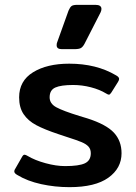

<svg xmlns="http://www.w3.org/2000/svg" viewBox="-20 -758 561 793"><path d="M214 -571Q214 -579 216 -583L263 -714Q269 -728 275.5 -733Q282 -738 300 -738H374Q399 -738 399 -721Q399 -714 395 -706L329 -577Q322 -564 314 -559.5Q306 -555 287 -555H235Q214 -555 214 -571ZM52 -35Q39 -42 39 -50Q39 -56 43 -61L71 -110Q76 -119 81 -119Q86 -119 94 -114Q124 -96 168 -84Q212 -72 249 -72Q306 -72 330.5 -83.5Q355 -95 355 -125Q355 -142 345.5 -152.5Q336 -163 317 -171Q298 -179 254 -193Q254 -193 221 -204Q164 -223 130 -241Q96 -259 77.5 -286.5Q59 -314 59 -356Q59 -424 116.5 -459.5Q174 -495 266 -495Q378 -495 459 -447Q472 -440 472 -432Q472 -427 467 -419L440 -376Q434 -367 430 -367Q426 -367 418 -372Q392 -388 355.5 -397.5Q319 -407 282 -407Q232 -407 208.5 -396.5Q185 -386 185 -356Q185 -330 212.5 -315Q240 -300 308 -279L341 -269Q419 -244 450.5 -210Q482 -176 482 -125Q482 -63 427.5 -24Q373 15 267 15Q207 15 150 2.5Q93 -10 52 -35Z"/></svg>

Font: Mitr
Style: Regular
Weight: 400
Designer: Thanarat Vachiruckul
Foundry: Cadson Demak
Version: Version 1.002